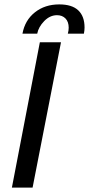

<svg xmlns="http://www.w3.org/2000/svg" viewBox="-20 -852 404 872"><path d="M161 -660H257L128 0H34ZM292 -726Q292 -753 277.5 -768Q263 -783 239 -783Q207 -783 181 -756.5Q155 -730 149 -699H82Q93 -760 138.5 -796Q184 -832 249 -832Q307 -832 335.5 -805Q364 -778 364 -727Q364 -714 361 -699H288Q292 -713 292 -726Z"/></svg>

Font: Sansita Light Italic
Style: Regular
Weight: 300
Italic angle: -11°
Designer: Pablo Cosgaya
Foundry: Omnibus-Type
Version: Version 1.006